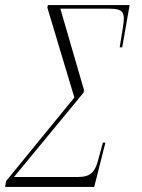

<svg xmlns="http://www.w3.org/2000/svg" viewBox="-76 -734 556 754"><path d="M-56 0H294L338 -174H328L308 -100C296 -59 280 -39 230 -39H-21L252 -370L254 -380L161 -700H350C412 -700 415 -684 407 -628L394 -548H404L433 -714H112L110 -704L216 -351L-52 -23Z"/></svg>

Font: Noto Serif Display ExtraCondensed ExtraLight
Style: Italic
Weight: 200
Width: 2
Italic angle: -12°
Designer: Monotype Design Team
Foundry: Monotype Imaging Inc.
Version: Version 2.009